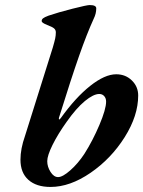

<svg xmlns="http://www.w3.org/2000/svg" viewBox="-20 -727 567 760"><path d="M61 -95Q61 -138 79 -189L189 -539Q196 -563 198.5 -575Q201 -587 201 -599Q201 -609 193.5 -615Q186 -621 167 -628Q155 -633 150 -636.5Q145 -640 145 -644Q145 -650 150.5 -654.5Q156 -659 172 -665Q210 -678 267 -692.5Q324 -707 335 -707Q361 -707 361 -694Q361 -673 351 -653Q324 -594 293 -505.5Q262 -417 214 -263Q213 -261 213 -257Q213 -254 215 -254Q216 -254 221 -260Q279 -341 337 -387Q395 -433 440 -433Q477 -433 502 -408.5Q527 -384 527 -349Q527 -269 473.5 -184Q420 -99 338.5 -43Q257 13 180 13Q124 13 92.5 -15Q61 -43 61 -95ZM314 -118Q347 -170 373.5 -232.5Q400 -295 400 -325Q400 -338 392.5 -346.5Q385 -355 373 -355Q350 -355 316 -327Q282 -299 244 -245Q209 -196 188 -153.5Q167 -111 167 -89Q167 -67 180 -46.5Q193 -26 210 -26Q228 -26 258.5 -53Q289 -80 314 -118Z"/></svg>

Font: EB Garamond
Style: Bold Italic
Weight: 700
Italic angle: -17.2°
Designer: Georg Duffner and Octavio Pardo
Foundry: Georg Duffner
Version: Version 1.000